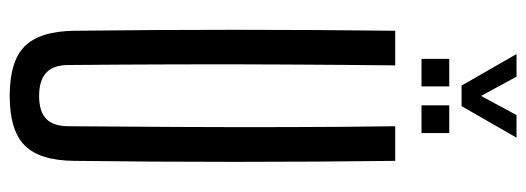

<svg xmlns="http://www.w3.org/2000/svg" viewBox="-370 -724 1101 402"><g transform="rotate(90 181.0 -523.5)"><path d="M181.2 7.2Q108.8 7.2 77.4 -24.2Q46 -55.6 44.9 -127.8Q42.9 -295.5 42.9 -464Q42.9 -632.4 44.9 -800H117.4Q116.2 -688.4 115.6 -573.2Q114.9 -458.1 115.3 -343.3Q115.6 -228.5 116.6 -116.5Q116.6 -84.4 132.6 -69.4Q148.6 -54.4 181.2 -54.4Q214.3 -54.4 229.5 -69.4Q244.8 -84.4 244.8 -116.5Q245.8 -228.5 246.3 -343.3Q246.9 -458.1 246.6 -573.2Q246.4 -688.4 244.8 -800H317.3Q319.4 -632.4 319.4 -464Q319.4 -295.5 317.3 -127.8Q316.6 -55.6 285 -24.2Q253.5 7.2 181.2 7.2ZM201 -855V-913.1H259.1V-855ZM103.7 -855V-913.1H161.4V-855ZM159.7 -938.9 93.6 -1054H141L181.4 -979.7L221.4 -1054H268.8L202.7 -938.9Z"/></g></svg>

Font: Big Shoulders Thin
Style: Regular
Weight: 100
Designer: Patric King
Foundry: XO Type Co
Version: Version 2.002